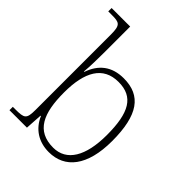

<svg xmlns="http://www.w3.org/2000/svg" viewBox="-216 -880 1010 1010"><g transform="rotate(45 289.5 -375.0)"><path d="M322 10C441 10 517 -82 517 -267C517 -460 456 -544 327 -544C238 -544 183 -499 156 -421H153C157 -461 158 -526 158 -563V-760H20V-735H46C102 -735 116 -730 116 -659V-98C116 -30 105 -25 38 -25H20V0H150L156 -95H159C188 -28 246 10 322 10ZM322 -23C197 -23 157 -114 157 -269C157 -422 206 -511 321 -511C432 -511 475 -436 475 -270C475 -112 421 -23 322 -23Z"/></g></svg>

Font: Noto Serif Sinhala ExtraLight
Style: Regular
Weight: 200
Designer: Jelle Bosma - Monotype Design Team
Foundry: Monotype Imaging Inc.
Version: Version 2.007